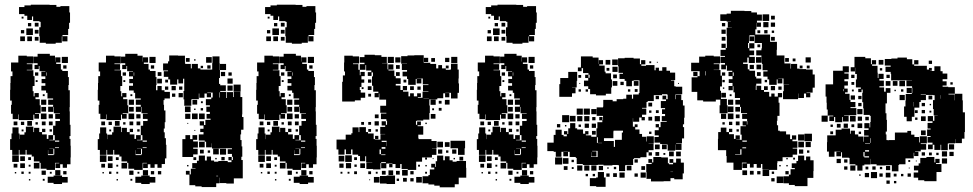

<svg xmlns="http://www.w3.org/2000/svg" viewBox="-20 -766 4141 817"><path d="M217 -580H175V-584H149V-612H147V-650H153V-673H148V-676H121V-696H116V-681H96V-699H84V-706H61V-736H84V-743H111V-746H161H191V-745H220V-737H237V-740H275V-713H278V-669H274V-643H270V-617H246V-612H267V-590H245V-611H243V-584H217ZM80 -687H72V-695H80ZM144 -653H128V-669H144ZM113 -654H99V-668H113ZM120 -617H92V-645H120ZM144 -623H128V-639H144ZM83 -624H69V-638H83ZM116 -591H96V-611H116ZM86 -591H66V-611H86ZM144 -593H128V-609H144ZM60 -107H32V-128H23V-174H29V-198H33V-224H59V-198H63V-174H64V-193H84V-203H90V-227H122V-204H125V-222H147V-204H159V-218H173V-204H159V-194H179V-175H186V-191H206V-171H190V-169H213V-191H206V-231H232H216V-251H235V-260H215V-282H235V-284H209V-311H207V-290H185V-312H206V-320H185V-342H206V-347H182V-371H176V-381H156V-401H173V-412H157V-430H173V-441H156V-461H173V-463H148V-485H145V-472H127V-490H140V-497H122V-525H140V-537H192V-529H214V-504H215V-522H237V-500H219V-494H239V-470H245V-464H269V-438H273V-404H271V-382H277V-352V-310H276V-292H277V-250V-235H280V-187H276V-175H280V-146H281V-96H280V-67H265V-52H247V-67H236V-51H216V-71H232V-73H214V-43H178V-48H153V-73H148V-79H124V-100H115V-108H93V-128H89V-108H63V-128H60ZM58 -259H34V-282H27V-320H30V-338H23V-384H24V-413H25V-442H33V-462H27V-500H58V-529H94V-526H121V-496H94V-493H118V-469H94V-467H122V-442H127V-400H119V-378H103H123V-356H127V-370H145V-352H131V-344H149V-318H131H153V-284H129V-281H146V-261H126V-278H122V-255H90H60V-279H58ZM269 -498H243V-524H269ZM263 -474H249V-488H263ZM178 -444V-458H176V-444ZM143 -444H129V-458H143ZM140 -417H132V-425H140ZM170 -357H162V-365H170ZM177 -320H155V-342H177ZM176 -291H156V-311H176ZM178 -259H154V-283H178ZM205 -262H187V-280H205ZM116 -231H96V-251H116ZM204 -233H188V-249H204ZM174 -233H158V-249H174ZM54 -233H38V-249H54ZM83 -234H69V-248H83ZM141 -236H131V-246H141ZM201 -206H191V-216H201ZM80 -207H72V-215H80ZM214 -163H232V-168H214V-136H231V-139H214ZM207 -110H185V-127H184V-106H208V-109H211V-133H190V-132H207ZM60 -77H32V-105H60ZM86 -81H66V-101H86ZM112 -85H100V-97H112ZM148 -49H124V-73H148ZM86 -51H66V-71H86ZM54 -53H38V-69H54ZM110 -57H102V-65H110ZM237 -20H215V-42H237ZM175 -22H157V-40H175ZM263 -24H249V-38H263ZM81 -26H71V-36H81ZM110 -27H102V-35H110ZM200 -27H192V-35H200ZM49 -28H43V-34H49ZM244 17H208V12H183V-14H208V-19H244ZM268 11H244V-13H268ZM170 3H162V-5H170ZM109 2H103V-4H109Z M433 -107H405V-128H396V-174H402V-198H406V-224H432V-198H436V-174H437V-193H457V-203H463V-227H495V-204H498V-222H520V-204H532V-218H546V-204H532V-194H552V-175H559V-191H579V-171H563V-169H586V-191H579V-231H605H589V-251H608V-260H588V-282H608V-284H582V-311H580V-290H558V-312H579V-320H558V-342H579V-347H555V-371H549V-381H529V-401H546V-412H530V-430H546V-441H529V-461H546V-463H521V-485H518V-472H500V-490H513V-497H495V-525H513V-537H565V-529H587V-504H588V-522H610V-500H592V-494H612V-470H618V-464H642V-438H646V-404H644V-382H680V-375H703V-347H680V-340H676V-320H678V-296H684V-246H681V-219H677V-203H681V-178H686V-150H688V-92H682V-68H668V-52H650V-67H638V-52H620V-67H609V-51H589V-71H605V-73H587V-43H551V-48H526V-73H521V-79H497V-100H488V-108H466V-128H462V-108H436V-128H433ZM794 -316H764V-343H761V-379H764V-406V-431H742H759V-411H739V-428H734V-406H704V-428H696V-439H677V-463H695V-466H674V-496H695V-505H700V-530H738V-529H767V-500H768V-494H792V-475H796V-494H822V-475H833V-470H858H883V-497H884V-526H914V-497H915V-468H916V-494H942V-468H916V-434H912V-409H917V-375H943V-349H946V-374H972V-353H975V-375H1003V-353H1011V-309V-279H1010V-268H1016V-214H1006V-194H1003V-170H1008V-143H1011V-99H1007V-85H1013V-55V-7H975V15H943V13H915V-10H914V14H900V30H838V27H811V22H786V-23H771V-39H787V-24H792V-48H812V-50H798V-72H818V-82H826V-104H852V-83H860V-100H878V-83H891V-78H909V-81H949V-76H965V-84H952V-98H966V-85H971V-99H967V-111H949V-131H967V-135H943V-136H916V-134H882V-156H881V-139H857V-163H874H851V-168H826V-194H846V-232H830V-250H848V-234H854V-256H876V-261H859V-281H873V-290H858V-312H873V-318H856V-344H879V-351H885V-372H862V-370H878V-352H860V-368H850V-350H828V-368H826V-344H797V-343H794ZM431 -259H407V-282H400V-320H403V-338H396V-384H397V-413H398V-442H406V-462H400V-500H431V-529H467V-526H494V-496H467V-493H491V-469H467V-467H495V-442H500V-400H492V-378H476H496V-356H500V-370H518V-352H504V-344H522V-318H504H526V-284H502V-281H519V-261H499V-278H495V-255H463H433V-279H431ZM642 -498H616V-524H642ZM881 -499H857V-523H881ZM787 -503H771V-519H787ZM812 -508H806V-514H812ZM636 -474H622V-488H636ZM876 -474H862V-488H876ZM844 -476H834V-486H844ZM938 -442H920V-460H938ZM667 -443H651V-459H667ZM551 -444V-458H549V-444ZM516 -444H502V-458H516ZM966 -444H952V-458H966ZM970 -410H948V-432H970ZM669 -411H649V-431H669ZM695 -415H683V-427H695ZM513 -417H505V-425H513ZM1004 -376H974V-406H1004ZM941 -379H917V-403H941ZM970 -380H948V-402H970ZM668 -382H650V-400H668ZM728 -382H710V-400H728ZM756 -384H742V-398H756ZM696 -384H682V-398H696ZM915 -351V-373H913V-351ZM758 -352H740V-370H758ZM726 -354H712V-368H726ZM543 -357H535V-365H543ZM550 -320H528V-342H550ZM819 -321H799V-341H819ZM843 -327H835V-335H843ZM791 -289H767V-313H791ZM549 -291H529V-311H549ZM844 -296H834V-306H844ZM812 -298H806V-304H812ZM821 -259H797V-283H821ZM851 -259H827V-283H851ZM551 -259H527V-283H551ZM790 -260H768V-282H790ZM578 -262H560V-280H578ZM489 -231H469V-251H489ZM577 -233H561V-249H577ZM547 -233H531V-249H547ZM427 -233H411V-249H427ZM456 -234H442V-248H456ZM514 -236H504V-246H514ZM781 -239H777V-243H781ZM846 -204H832V-218H846ZM574 -206H564V-216H574ZM453 -207H445V-215H453ZM811 -209H807V-213H811ZM802 -98H756V-128V-174H769V-191H789V-174H799V-191H819V-171H802V-164H822V-138H802V-133H821V-109H802ZM587 -163H605V-168H587V-136H604V-139H587ZM851 -139H827V-163H851ZM942 -108H916V-134H942ZM580 -110H558V-127H557V-106H581V-109H584V-133H563V-132H580ZM911 -109H887V-133H911ZM847 -113H831V-129H847ZM874 -116H864V-126H874ZM433 -77H405V-105H433ZM459 -81H439V-101H459ZM936 -84H922V-98H936ZM485 -85H473V-97H485ZM815 -85H803V-97H815ZM902 -88H896V-94H902ZM521 -49H497V-73H521ZM459 -51H439V-71H459ZM427 -53H411V-69H427ZM483 -57H475V-65H483ZM782 -58H776V-64H782ZM610 -20H588V-42H610ZM548 -22H530V-40H548ZM636 -24H622V-38H636ZM666 -24H652V-38H666ZM454 -26H444V-36H454ZM483 -27H475V-35H483ZM573 -27H565V-35H573ZM422 -28H416V-34H422ZM617 17H581V12H556V-14H581V-19H617ZM900 -16H908V-18H900ZM641 11H617V-13H641ZM543 3H535V-5H543ZM482 2H476V-4H482Z M1264 -580H1222V-584H1196V-612H1194V-650H1200V-673H1195V-676H1168V-696H1163V-681H1143V-699H1131V-706H1108V-736H1131V-743H1158V-746H1208H1238V-745H1267V-737H1284V-740H1322V-713H1325V-669H1321V-643H1317V-617H1293V-612H1314V-590H1292V-611H1290V-584H1264ZM1127 -687H1119V-695H1127ZM1191 -653H1175V-669H1191ZM1160 -654H1146V-668H1160ZM1167 -617H1139V-645H1167ZM1191 -623H1175V-639H1191ZM1130 -624H1116V-638H1130ZM1163 -591H1143V-611H1163ZM1133 -591H1113V-611H1133ZM1191 -593H1175V-609H1191ZM1107 -107H1079V-128H1070V-174H1076V-198H1080V-224H1106V-198H1110V-174H1111V-193H1131V-203H1137V-227H1169V-204H1172V-222H1194V-204H1206V-218H1220V-204H1206V-194H1226V-175H1233V-191H1253V-171H1237V-169H1260V-191H1253V-231H1279H1263V-251H1282V-260H1262V-282H1282V-284H1256V-311H1254V-290H1232V-312H1253V-320H1232V-342H1253V-347H1229V-371H1223V-381H1203V-401H1220V-412H1204V-430H1220V-441H1203V-461H1220V-463H1195V-485H1192V-472H1174V-490H1187V-497H1169V-525H1187V-537H1239V-529H1261V-504H1262V-522H1284V-500H1266V-494H1286V-470H1292V-464H1316V-438H1320V-404H1318V-382H1324V-352V-310H1323V-292H1324V-250V-235H1327V-187H1323V-175H1327V-146H1328V-96H1327V-67H1312V-52H1294V-67H1283V-51H1263V-71H1279V-73H1261V-43H1225V-48H1200V-73H1195V-79H1171V-100H1162V-108H1140V-128H1136V-108H1110V-128H1107ZM1105 -259H1081V-282H1074V-320H1077V-338H1070V-384H1071V-413H1072V-442H1080V-462H1074V-500H1105V-529H1141V-526H1168V-496H1141V-493H1165V-469H1141V-467H1169V-442H1174V-400H1166V-378H1150H1170V-356H1174V-370H1192V-352H1178V-344H1196V-318H1178H1200V-284H1176V-281H1193V-261H1173V-278H1169V-255H1137H1107V-279H1105ZM1316 -498H1290V-524H1316ZM1310 -474H1296V-488H1310ZM1225 -444V-458H1223V-444ZM1190 -444H1176V-458H1190ZM1187 -417H1179V-425H1187ZM1217 -357H1209V-365H1217ZM1224 -320H1202V-342H1224ZM1223 -291H1203V-311H1223ZM1225 -259H1201V-283H1225ZM1252 -262H1234V-280H1252ZM1163 -231H1143V-251H1163ZM1251 -233H1235V-249H1251ZM1221 -233H1205V-249H1221ZM1101 -233H1085V-249H1101ZM1130 -234H1116V-248H1130ZM1188 -236H1178V-246H1188ZM1248 -206H1238V-216H1248ZM1127 -207H1119V-215H1127ZM1261 -163H1279V-168H1261V-136H1278V-139H1261ZM1254 -110H1232V-127H1231V-106H1255V-109H1258V-133H1237V-132H1254ZM1107 -77H1079V-105H1107ZM1133 -81H1113V-101H1133ZM1159 -85H1147V-97H1159ZM1195 -49H1171V-73H1195ZM1133 -51H1113V-71H1133ZM1101 -53H1085V-69H1101ZM1157 -57H1149V-65H1157ZM1284 -20H1262V-42H1284ZM1222 -22H1204V-40H1222ZM1310 -24H1296V-38H1310ZM1128 -26H1118V-36H1128ZM1157 -27H1149V-35H1157ZM1247 -27H1239V-35H1247ZM1096 -28H1090V-34H1096ZM1291 17H1255V12H1230V-14H1255V-19H1291ZM1315 11H1291V-13H1315ZM1217 3H1209V-5H1217ZM1156 2H1150V-4H1156Z M1446 -108H1420V-130H1412V-172H1451V-193H1475V-199H1480V-224H1506V-204H1509V-225H1537V-204H1546V-198H1570V-174H1576V-188H1590V-174H1576V-172H1599V-195H1619V-196H1598V-226H1619V-232H1604V-250H1622V-235H1627V-252H1624V-259H1601V-283H1624V-286H1598V-316H1623V-342H1594V-368H1592V-352H1574V-370H1590V-376H1568V-401H1563V-441H1567V-458H1561V-443H1545V-459H1560V-466H1538V-489H1535V-469H1511V-493H1531V-499H1511V-523H1531V-533H1575V-531H1603V-524H1626V-498H1606V-497H1629V-471H1632V-492H1654V-470H1633V-466H1658V-442H1664V-433H1685V-409H1664V-402H1684V-383H1694V-400H1712V-382H1695V-376H1718V-356H1725V-369H1741V-356H1755V-369H1771V-353H1758V-350H1778V-376H1803V-378H1780V-404H1803V-407H1779V-432H1754V-431H1773V-411H1753V-430H1749V-405H1717V-430H1712V-441H1693V-461H1712V-468H1690V-494H1712V-495H1687V-527H1714V-530H1743V-531H1783V-501V-499H1811V-494H1836V-475H1845V-489H1861V-475H1877V-469H1894V-470H1899V-495H1927V-470H1932V-432H1931V-411H1933V-371H1927V-347H1899V-371H1893H1875V-370H1892V-352H1874V-369H1866V-348H1841V-343H1807V-317H1809V-285H1807V-257H1781V-253H1753V-251H1750V-235H1755V-249H1771V-233H1757V-229H1781V-193H1760V-179H1761V-174H1770H1816V-166H1838V-136H1818V-135H1837V-107H1818V-96H1776V-78H1751V-43H1715V-19H1691V-43H1715V-47H1689V-68H1683V-51H1663V-68H1650V-54H1636V-68H1650V-70H1624V-50H1602V-72H1622V-76H1602V-72H1599V-45H1567V-47H1539V-75H1564V-76H1538V-101H1534V-80H1512V-102H1533H1504V-108H1480V-130H1474V-110H1452V-130H1446ZM1490 -334H1436V-364V-418H1439V-445H1448V-462H1444V-500H1445V-529H1481V-526H1508V-496H1482V-493H1505V-469H1511V-446H1514V-460H1532V-442H1518V-428H1530V-414H1518V-396H1511V-383H1515V-372H1534V-350H1515V-339H1490ZM1926 -498H1900V-524H1926ZM1656 -498H1630V-524H1656ZM1684 -500H1662V-522H1684ZM1802 -502H1784V-520H1802ZM1892 -502H1874V-520H1892ZM1831 -503H1815V-519H1831ZM1681 -473H1665V-489H1681ZM1889 -475H1877V-487H1889ZM1681 -443H1665V-459H1681ZM1560 -414H1546V-428H1560ZM1709 -415H1697V-427H1709ZM1561 -383H1545V-399H1561ZM1741 -383H1725V-399H1741ZM1770 -384H1756V-398H1770ZM1527 -387H1519V-395H1527ZM1559 -355H1547V-367H1559ZM1782 -345H1805V-346H1782ZM1834 -320H1812V-342H1834ZM1893 -321H1873V-341H1893ZM1859 -325H1847V-337H1859ZM1859 -295H1847V-307H1859ZM1827 -297H1819V-305H1827ZM1833 -261H1813V-281H1833ZM1591 -263H1575V-279H1591ZM1592 -232H1574V-250H1592ZM1559 -235H1547V-247H1559ZM1529 -235H1517V-247H1529ZM1796 -238H1790V-244H1796ZM1559 -205H1547V-217H1559ZM1588 -206H1578V-216H1588ZM1627 -169V-187V-169ZM1624 -162V-144H1625V-167H1604V-162ZM1959 -135H1927H1897V-167H1927H1959ZM1865 -139H1841V-163H1865ZM1893 -141H1873V-161H1893ZM1604 -133H1620V-140H1604ZM1957 -107H1929V-135H1957ZM1862 -112H1844V-130H1862ZM1922 -112H1904V-130H1922ZM1595 -110H1601V-130H1595ZM1888 -116H1878V-126H1888ZM1602 -106H1620V-109H1602ZM1477 -77H1449V-105H1477ZM1915 31H1851V24H1828V19H1803V14H1778V-16H1803V-21H1809V-45H1828V-53H1815V-69H1831V-56H1834V-80H1840V-104H1866V-84H1873V-101H1893V-84H1906V-78H1923V-81H1963V-52H1964V-10H1932V18H1915ZM1445 -79H1421V-103H1445ZM1951 -83H1935V-99H1951ZM1499 -85H1487V-97H1499ZM1797 -87H1789V-95H1797ZM1916 -88H1910V-94H1916ZM1825 -89H1821V-93H1825ZM1474 -50H1452V-72H1474ZM1533 -51H1513V-71H1533ZM1442 -52H1424V-70H1442ZM1498 -56H1488V-66H1498ZM1767 -57H1759V-65H1767ZM1796 -58H1790V-64H1796ZM1653 -21H1633V-41H1653ZM1621 -23H1605V-39H1621ZM1681 -23H1665V-39H1681ZM1740 -24H1726V-38H1740ZM1559 -25H1547V-37H1559ZM1499 -25H1487V-37H1499ZM1797 -27H1789V-35H1797ZM1437 -27H1429V-35H1437ZM1467 -27H1459V-35H1467ZM1587 -27H1579V-35H1587ZM1661 17H1625V15H1597V-17H1625V-19H1661ZM1775 11H1751V-13H1775ZM1595 11H1571V-13H1595ZM1711 7H1695V-9H1711ZM1740 6H1726V-8H1740ZM1678 4H1668V-6H1678ZM1555 1H1551V-3H1555Z M2203 -580H2161V-584H2135V-612H2133V-650H2139V-673H2134V-676H2107V-696H2102V-681H2082V-699H2070V-706H2047V-736H2070V-743H2097V-746H2147H2177V-745H2206V-737H2223V-740H2261V-713H2264V-669H2260V-643H2256V-617H2232V-612H2253V-590H2231V-611H2229V-584H2203ZM2066 -687H2058V-695H2066ZM2130 -653H2114V-669H2130ZM2099 -654H2085V-668H2099ZM2106 -617H2078V-645H2106ZM2130 -623H2114V-639H2130ZM2069 -624H2055V-638H2069ZM2102 -591H2082V-611H2102ZM2072 -591H2052V-611H2072ZM2130 -593H2114V-609H2130ZM2046 -107H2018V-128H2009V-174H2015V-198H2019V-224H2045V-198H2049V-174H2050V-193H2070V-203H2076V-227H2108V-204H2111V-222H2133V-204H2145V-218H2159V-204H2145V-194H2165V-175H2172V-191H2192V-171H2176V-169H2199V-191H2192V-231H2218H2202V-251H2221V-260H2201V-282H2221V-284H2195V-311H2193V-290H2171V-312H2192V-320H2171V-342H2192V-347H2168V-371H2162V-381H2142V-401H2159V-412H2143V-430H2159V-441H2142V-461H2159V-463H2134V-485H2131V-472H2113V-490H2126V-497H2108V-525H2126V-537H2178V-529H2200V-504H2201V-522H2223V-500H2205V-494H2225V-470H2231V-464H2255V-438H2259V-404H2257V-382H2263V-352V-310H2262V-292H2263V-250V-235H2266V-187H2262V-175H2266V-146H2267V-96H2266V-67H2251V-52H2233V-67H2222V-51H2202V-71H2218V-73H2200V-43H2164V-48H2139V-73H2134V-79H2110V-100H2101V-108H2079V-128H2075V-108H2049V-128H2046ZM2044 -259H2020V-282H2013V-320H2016V-338H2009V-384H2010V-413H2011V-442H2019V-462H2013V-500H2044V-529H2080V-526H2107V-496H2080V-493H2104V-469H2080V-467H2108V-442H2113V-400H2105V-378H2089H2109V-356H2113V-370H2131V-352H2117V-344H2135V-318H2117H2139V-284H2115V-281H2132V-261H2112V-278H2108V-255H2076H2046V-279H2044ZM2255 -498H2229V-524H2255ZM2249 -474H2235V-488H2249ZM2164 -444V-458H2162V-444ZM2129 -444H2115V-458H2129ZM2126 -417H2118V-425H2126ZM2156 -357H2148V-365H2156ZM2163 -320H2141V-342H2163ZM2162 -291H2142V-311H2162ZM2164 -259H2140V-283H2164ZM2191 -262H2173V-280H2191ZM2102 -231H2082V-251H2102ZM2190 -233H2174V-249H2190ZM2160 -233H2144V-249H2160ZM2040 -233H2024V-249H2040ZM2069 -234H2055V-248H2069ZM2127 -236H2117V-246H2127ZM2187 -206H2177V-216H2187ZM2066 -207H2058V-215H2066ZM2200 -163H2218V-168H2200V-136H2217V-139H2200ZM2193 -110H2171V-127H2170V-106H2194V-109H2197V-133H2176V-132H2193ZM2046 -77H2018V-105H2046ZM2072 -81H2052V-101H2072ZM2098 -85H2086V-97H2098ZM2134 -49H2110V-73H2134ZM2072 -51H2052V-71H2072ZM2040 -53H2024V-69H2040ZM2096 -57H2088V-65H2096ZM2223 -20H2201V-42H2223ZM2161 -22H2143V-40H2161ZM2249 -24H2235V-38H2249ZM2067 -26H2057V-36H2067ZM2096 -27H2088V-35H2096ZM2186 -27H2178V-35H2186ZM2035 -28H2029V-34H2035ZM2230 17H2194V12H2169V-14H2194V-19H2230ZM2254 11H2230V-13H2254ZM2156 3H2148V-5H2156ZM2095 2H2089V-4H2095Z M2558 -360H2516V-365H2491V-387H2483V-399H2465V-423H2483V-434H2470V-448H2484V-455H2461V-476H2455V-463H2439V-479H2452V-526H2502V-521H2527V-494H2528V-510H2546V-492H2530V-487H2553V-461H2557V-454H2580V-428H2560H2584V-394H2581V-367H2558ZM2369 -99H2345V-120H2336V-123H2309V-159H2336V-162V-192H2344V-214H2370V-192H2378V-186H2392V-194H2380V-208H2394V-196H2398V-220H2436V-215H2461V-197H2470V-208H2484V-194H2473V-190H2496V-184H2518V-220H2522V-246H2543V-254H2530V-268H2544V-255H2546V-273H2519V-309H2546V-312H2547V-341H2587V-335H2604V-344H2632V-346H2645V-363H2669V-346H2674V-364H2698V-370H2701V-395V-424H2676V-422H2669V-399H2645V-422H2638V-430H2616V-452H2631V-456H2612V-484H2610V-518H2638V-520H2676V-517H2703V-493H2708V-510H2726V-492H2709V-486H2729V-489H2765V-467H2770V-478H2784V-465H2798V-480H2816V-465H2831V-457H2853V-425H2835V-423H2849V-399H2835H2855V-397H2883V-365H2855V-363H2853V-344H2855V-363H2879V-340H2886V-317H2893V-265H2891V-237H2886V-225H2891V-177H2882V-156H2857V-154H2880V-128H2854V-151H2853V-125H2821V-151H2817V-131H2797V-151H2817V-153H2789V-159H2765V-183H2783V-190H2766V-212H2783V-224H2770V-238H2784V-225H2791V-247H2817V-250H2796V-272H2810V-281H2797V-301H2810V-306H2792V-336H2814V-343H2799V-359H2815V-344H2821V-363H2819V-365H2797V-361H2762V-336H2736V-332H2731V-307H2712V-304H2730V-278H2712V-268H2724V-254H2710V-266H2700V-248H2674V-263H2673V-245V-227H2681V-237H2693V-225H2683V-215H2701V-196H2712V-184H2730V-164H2732V-186H2762V-156H2740V-155H2761V-127H2740V-118H2754V-104H2740V-118H2731V-97H2705V-93H2678V-90H2674V-64H2645V-63H2640V-38H2614V-63H2609V-64H2586V-62H2548V-65H2524V-64H2494H2460V-93V-68H2434V-94H2459H2430V-116V-98H2404V-120H2397V-101H2377V-120H2369ZM2609 -489H2585V-513H2609ZM2577 -491H2557V-511H2577ZM2751 -497H2743V-505H2751ZM2779 -499H2775V-503H2779ZM2608 -460H2586V-482H2608ZM2573 -465H2561V-477H2573ZM2414 -354H2360V-408H2364V-434H2398V-460H2436V-422H2434V-394H2414V-393H2429V-369H2414ZM2605 -433H2589V-449H2605ZM2489 -435V-448H2484V-435ZM2453 -435H2441V-447H2453ZM2607 -401H2587V-421H2607ZM2697 -401H2677V-421H2697ZM2634 -404H2620V-418H2634ZM2869 -409H2865V-413H2869ZM2449 -409H2445V-413H2449ZM2693 -375H2681V-387H2693ZM2482 -376H2472V-386H2482ZM2452 -376H2442V-386H2452ZM2662 -376H2652V-386H2662ZM2784 -344H2770V-358H2784ZM2755 -313H2739V-329H2755ZM2460 -278H2434V-304H2460ZM2490 -278H2464V-304H2490ZM2518 -280H2496V-302H2518ZM2783 -285H2771V-297H2783ZM2752 -286H2742V-296H2752ZM2402 -246H2372V-276H2402ZM2429 -249H2405V-273H2429ZM2788 -250H2766V-272H2788ZM2458 -250H2436V-272H2458ZM2488 -250H2466V-272H2488ZM2755 -253H2739V-269H2755ZM2514 -254H2500V-268H2514ZM2818 -251V-264V-251ZM2428 -220H2406V-242H2428ZM2516 -222H2498V-240H2516ZM2486 -222H2468V-240H2486ZM2364 -224H2350V-238H2364ZM2452 -226H2442V-236H2452ZM2390 -228H2384V-234H2390ZM2590 -178H2550V-166H2592V-141H2597V-171H2626V-202H2631V-210H2606H2591V-207H2590ZM2515 -193H2499V-209H2515ZM2752 -196H2742V-206H2752ZM2524 -158V-182H2520V-158ZM2524 -157H2542V-158H2524ZM2787 -131H2767V-151H2787ZM2524 -125H2539H2524ZM2518 -100H2496V-118H2495V-98H2523V-124H2500V-122H2518ZM2378 -121H2396V-122H2378ZM2877 -101H2857V-121H2877ZM2847 -101H2827V-121H2847ZM2785 -103H2769V-119H2785ZM2811 -107H2803V-115H2811ZM2804 6H2750V-5H2731V-34H2730V-68H2753V-73H2739V-89H2755V-75H2760V-98H2794V-96H2822V-71H2827V-67H2844V-73H2829V-89H2845V-74H2857V-91H2877V-74H2890V-28H2885V-3H2849V-8H2833V5H2804ZM2524 -97H2539H2524ZM2372 -66H2342V-96H2372ZM2399 -69H2375V-93H2399ZM2694 -74H2680V-88H2694ZM2422 -76H2412V-86H2422ZM2488 -40H2466V-62H2488ZM2458 -40H2436V-62H2458ZM2518 -40H2496V-62H2518ZM2667 -41H2647V-61H2667ZM2546 -42H2528V-60H2546ZM2395 -43H2379V-59H2395ZM2725 -43H2709V-59H2725ZM2602 -46H2592V-56H2602ZM2421 -47H2413V-55H2421ZM2570 -48H2564V-54H2570ZM2833 -34H2844V-35H2833ZM2557 29H2517V26H2490V-8H2517V-11H2524V-34H2550V-11H2557ZM2638 -10H2616V-32H2638ZM2728 -10H2706V-32H2728ZM2605 -13H2589V-29H2605ZM2694 -14H2680V-28H2694ZM2574 -14H2560V-28H2574ZM2512 -16H2502V-26H2512ZM2482 -16H2472V-26H2482Z M3137 -43H3101V-74H3072V-102H3070V-127H3035V-175H3036V-204H3047V-223H3071V-204H3082V-195H3103V-175H3110V-190H3128V-172H3113V-171H3136V-193H3131V-229H3154V-232H3140V-250H3158V-236H3160V-251H3159V-260H3138V-282H3159V-285H3133V-311H3129V-291H3109V-311H3129V-349H3107V-373H3101V-399H3098V-382H3080V-400H3097V-442H3080V-460H3096V-465H3073V-487H3069V-471H3049V-491H3065V-498H3046V-524H3065V-528H3046V-554H3068V-562H3050V-580H3068V-562H3073V-587V-614H3072V-648H3094V-649H3077V-673H3090V-674H3072V-677H3045V-705H3072V-708H3090V-720H3148V-719H3177V-713H3201V-704H3222V-678H3201V-670H3218V-652H3200V-669H3199V-641H3194V-619H3227H3257V-588H3286V-554H3285V-530H3288H3318V-500V-496H3344V-474H3346V-494H3372V-474H3382V-472H3410V-470H3438V-449H3447V-393H3438V-372H3412V-370H3428V-352H3410V-368H3401V-349H3377V-368H3376V-344H3342H3312V-378H3315V-405H3338V-406H3314V-432H3292V-431H3309V-411H3289V-428H3285V-405H3253V-428H3246V-440H3228V-462H3246V-467H3225V-494H3222V-522H3221V-499H3197V-523H3220V-530H3198V-552H3220V-560H3222V-583H3191V-616H3169V-611H3189V-591H3169V-611H3167V-583H3163V-561H3168V-582H3190V-560H3169V-524H3192V-498H3166V-521H3160V-500H3142V-494H3162V-471H3169V-465H3193V-440H3198V-402H3196V-383H3199V-401H3219V-383H3231V-375H3253V-355H3262V-368H3276V-355H3290V-370H3308V-352H3293V-329H3297V-273H3288V-252H3286V-233H3291V-210H3298V-207H3325V-194H3342V-174H3350V-190H3368V-172H3352V-165H3373V-137H3353V-134H3372V-108H3353V-97H3310V-80H3288V-72H3287V-43H3253V-17H3225V-45H3251V-46H3224V-68H3218V-52H3200V-68H3187V-53H3171V-69H3159V-51H3139V-71H3157V-74H3137ZM3253 -677H3225V-705H3253ZM3277 -683H3261V-699H3277ZM3250 -650H3228V-672H3250ZM3278 -652H3260V-670H3278ZM3066 -654H3052V-668H3066ZM3068 -622H3050V-640H3068ZM3246 -624H3232V-638H3246ZM3215 -625H3203V-637H3215ZM3274 -626H3264V-636H3274ZM3277 -593H3261V-609H3277ZM3067 -593H3051V-609H3067ZM3215 -565H3203V-577H3215ZM3189 -531H3169V-551H3189ZM3076 -284H3042V-318H3045V-342H3026V-334H2972V-339H2947V-375H2923V-405V-437H2948V-442H2930V-460H2948V-442H2957V-463H2951H2921V-499H2951H2955V-525H2981V-529H3017V-526H3044V-496H3017V-493H3041V-469H3017V-468H3046V-444H3052V-458H3066V-444H3052V-398H3044V-380H3048V-345H3073V-318H3076ZM3430 -500H3408V-522H3430ZM3337 -503H3321V-519H3337ZM3365 -505H3353V-517H3365ZM3219 -471H3199V-491H3219ZM3188 -472H3170V-490H3188ZM3425 -475H3413V-487H3425ZM3395 -475H3383V-487H3395ZM2983 -445V-463H2981V-445ZM3217 -443H3201V-459H3217ZM3102 -443V-458H3098V-443ZM3220 -410H3198V-432H3220ZM3097 -413H3081V-429H3097ZM3244 -416H3234V-426H3244ZM3064 -416H3054V-426H3064ZM3278 -382H3260V-400H3278ZM3247 -383H3231V-399H3247ZM3306 -384H3292V-398H3306ZM3062 -388H3056V-394H3062ZM3069 -351H3049V-371H3069ZM3131 -351V-368V-351ZM3093 -357H3085V-365H3093ZM3100 -320H3078V-342H3100ZM3129 -321H3109V-341H3129ZM3101 -289H3077V-313H3101ZM3101 -259H3077V-283H3101ZM3070 -260H3048V-282H3070ZM3127 -263H3111V-279H3127ZM3127 -233H3111V-249H3127ZM3096 -234H3082V-248H3096ZM3064 -236H3054V-246H3064ZM3096 -204H3082V-218H3096ZM3124 -206H3114V-216H3124ZM3435 -165H3403V-197H3435ZM3402 -168H3376V-194H3402ZM3139 -163H3158V-168H3139ZM3401 -139H3377V-163H3401ZM3430 -140H3408V-162H3430ZM3139 -135H3155V-139H3139ZM3130 -110H3108V-108H3132H3135V-131H3130ZM3398 -112H3380V-130H3398ZM3424 -116H3414V-126H3424ZM3416 26H3362V21H3337V14H3314V-16H3337V-23H3344V-46H3362V-51H3349V-71H3369V-81H3376V-104H3402V-84H3410V-100H3428V-84H3442V-38H3441V-9H3416ZM3363 -87H3355V-95H3363ZM3332 -88H3326V-94H3332ZM3332 -58H3326V-64H3332ZM3302 -58H3296V-64H3302ZM3159 -21H3139V-41H3159ZM3187 -23H3171V-39H3187ZM3216 -24H3202V-38H3216ZM3336 -24H3322V-38H3336ZM3274 -26H3264V-36H3274ZM3313 13H3285V-15H3313ZM3276 6H3262V-8H3276Z M3531 -99H3507V-121H3499V-161H3500V-190H3536V-214H3561V-219H3597V-197H3600V-210H3618V-194H3632V-185H3653V-163H3655V-185H3676V-189H3657V-213H3676V-220H3658V-242H3680V-224H3683V-247H3704H3685V-273H3681V-277H3655V-305H3653V-331H3649V-371H3651V-385H3646V-374H3632V-388H3643V-394H3622V-428H3643H3626V-451H3619V-478H3618V-462H3600V-480H3616V-524H3662V-518H3686V-493H3690V-510H3708V-492H3691V-486H3714V-457H3715V-434H3718V-452H3740V-430H3722V-423H3741V-399H3722V-394H3742V-376H3749V-391H3769V-371H3754V-326H3748V-310V-284H3752V-256H3754V-206H3749V-194H3752V-170H3758V-168H3760V-170H3788V-202H3841V-209H3857V-193H3871V-183H3891V-160H3894V-186H3924V-156H3898V-153H3921V-129H3898V-122H3874V-120H3888V-102H3870V-116H3868V-92H3838H3833V-67H3806V-64H3803V-37H3775V-63H3748V-62H3710V-67H3685V-90H3684V-66H3658V-62H3620V-67H3595V-94H3592V-95H3563V-118H3559V-101H3539V-121H3556V-122H3539V-121H3531ZM3860 -250H3838V-269H3827V-313H3833V-337H3834V-366H3860V-370H3862V-393H3861V-399H3837V-423H3861V-424H3832V-425H3806V-424H3772V-452H3770V-460H3748V-482H3770V-487H3745V-515H3773V-517H3799V-521H3839V-514H3862V-492H3870V-510H3888V-492H3870V-486H3894V-470V-486H3924V-470H3933V-477H3945V-465H3938V-464H3956V-484H3982V-463H3991V-453H4011V-429H3991V-420H4008V-402H3991V-397H4015V-395H4043V-367H4016V-364H4042V-339H4043V-367H4075V-339H4077V-309V-288H4086V-234V-204H4084V-176H4073V-157H4045V-174H4044V-156H4015V-155H4013V-127H3985V-150H3982V-128H3956V-150H3949V-131H3929V-151H3948V-159H3927V-183H3940V-187H3925V-215H3940V-219H3927V-243H3948V-250H3928V-272H3950V-252H3956V-274H3970V-275H3953V-302H3950V-340H3957V-361H3949V-362H3920V-364H3898V-362H3920V-340H3898V-332H3892V-308H3871V-269H3860ZM3739 -491H3719V-511H3739ZM3946 -494H3932V-508H3946ZM3529 -251H3509V-271H3526V-274H3502V-300H3498V-329H3497V-355H3493V-407H3525V-417V-465H3566V-484H3592V-458H3573V-453H3591V-429H3573V-420H3588V-402H3573V-389H3587V-373H3576V-367H3595V-341H3599V-332H3620V-310H3599V-306H3624V-276H3595V-275H3572V-273H3591V-249H3567V-268H3564V-246H3534V-268H3529ZM3734 -466H3724V-476H3734ZM3766 -434H3752V-448H3766ZM3616 -434H3602V-448H3616ZM3831 -399H3807V-423H3831ZM3799 -401H3779V-421H3799ZM3769 -401H3749V-421H3769ZM3615 -405H3603V-417H3615ZM4034 -406H4024V-416H4034ZM3860 -370H3838V-392H3860ZM3571 -378V-387H3569V-378ZM3824 -376H3814V-386H3824ZM3613 -377H3605V-385H3613ZM3792 -378H3786V-384H3792ZM3830 -340H3808V-362H3830ZM3982 -346V-361H3981V-346ZM3618 -342H3600V-360H3618ZM3947 -343H3931V-359H3947ZM3646 -344H3632V-358H3646ZM3866 -313V-332H3865V-313ZM3916 -314H3902V-328H3916ZM3646 -314H3632V-328H3646ZM3942 -318H3936V-324H3942ZM3650 -280H3628V-302H3650ZM3916 -284H3902V-298H3916ZM3885 -285H3873V-297H3885ZM3943 -287H3935V-295H3943ZM3502 -248H3476V-274H3502ZM3621 -249H3597V-273H3621ZM3919 -251H3899V-271H3919ZM3648 -252H3630V-270H3648ZM3677 -254H3662V-269H3677ZM3884 -256H3874V-266H3884ZM3649 -221H3629V-241H3649ZM3588 -222H3570V-240H3588ZM3557 -223H3541V-239H3557ZM3615 -225H3603V-237H3615ZM3524 -226H3514V-236H3524ZM3919 -191H3899V-211H3919ZM3525 -195H3513V-207H3525ZM3644 -196H3634V-206H3644ZM3685 -158V-178H3683V-158ZM3661 -155H3682V-157H3661ZM4040 -130H4018V-152H4040ZM3661 -121H3678V-127H3661ZM4010 -100H3988V-122H4010ZM4038 -102H4020V-120H4038ZM3658 -100V-96H3678V-101H3659V-119H3654V-100ZM3916 -104H3902V-118H3916ZM3945 -105H3933V-117H3945ZM3974 -106H3964V-116H3974ZM3965 5H3913V1H3887V-10H3868V-32H3887V-41H3869V-61H3889V-43V-71H3896V-94H3922V-75V-98H3956V-75H3960V-90H3978V-72H3963V-68H3986V-34H3965ZM4010 -70H3988V-92H4010ZM3558 -72H3540V-90H3558ZM3586 -74H3572V-88H3586ZM3853 -77H3845V-85H3853ZM3881 -79H3877V-83H3881ZM3650 -40H3628V-62H3650ZM3620 -40H3598V-62H3620ZM3768 -42H3750V-60H3768ZM3706 -44H3692V-58H3706ZM3586 -44H3572V-58H3586ZM3675 -45H3663V-57H3675ZM3734 -46H3724V-56H3734ZM3851 -49H3847V-53H3851ZM3712 -8H3686V-34H3712ZM3769 -11H3749V-31H3769ZM3678 -12H3660V-30H3678ZM3736 -14H3722V-28H3736ZM3856 -14H3842V-28H3856ZM3795 -15H3783V-27H3795ZM3824 -16H3814V-26H3824ZM3642 -18H3636V-24H3642ZM3766 16H3752V2H3766ZM3794 14H3784V4H3794Z"/></svg>

Font: Rubik Storm
Style: Regular
Weight: 400
Designer: Hubert and Fischer, NaN
Foundry: Hubert and Fischer, NaN
Version: Version 2.201